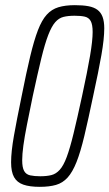

<svg xmlns="http://www.w3.org/2000/svg" viewBox="-20 -716 424 744"><path d="M134 8Q95 8 70.5 -0.5Q46 -9 34.5 -29.5Q23 -50 23 -87Q23 -128 34 -190Q45 -252 64 -344Q82 -435 97 -497.5Q112 -560 127 -599Q142 -638 161 -659Q180 -680 206.5 -688Q233 -696 270 -696Q301 -696 322.5 -692Q344 -688 357.5 -678Q371 -668 377.5 -650.5Q384 -633 384 -606Q384 -566 373 -503Q362 -440 341 -344Q322 -253 307 -190Q292 -127 276.5 -88Q261 -49 242 -28Q223 -7 197 0.5Q171 8 134 8ZM136 -33Q161 -33 179 -37.5Q197 -42 211.5 -58Q226 -74 238.5 -107.5Q251 -141 265 -198.5Q279 -256 298 -344Q319 -441 329 -500Q339 -559 339 -592Q339 -621 331.5 -634.5Q324 -648 308.5 -651.5Q293 -655 269 -655Q244 -655 226 -650.5Q208 -646 194 -630Q180 -614 167 -580.5Q154 -547 140 -489.5Q126 -432 107 -344Q94 -281 84.5 -233Q75 -185 70.5 -151.5Q66 -118 66 -95Q66 -67 73.5 -53.5Q81 -40 97 -36.5Q113 -33 136 -33Z"/></svg>

Font: Saira ExtraCondensed ExtraLight
Style: Italic
Weight: 250
Width: 2
Italic angle: -12°
Designer: Hector Gatti with collaboration of the Omnibus-Type team
Foundry: Omnibus-Type
Version: Version 1.101